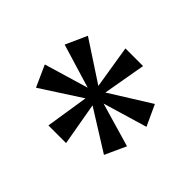

<svg xmlns="http://www.w3.org/2000/svg" viewBox="-92 -907 677 677"><g transform="rotate(45 247.0 -568.0)"><path d="M201 -376 226 -536 76 -439 40 -519 205 -568 40 -618 76 -698 227 -599 201 -760H289L261 -600L413 -695L449 -617L284 -568L449 -520L413 -441L261 -536L289 -376Z"/></g></svg>

Font: Noto Serif Khojki Medium
Style: Regular
Weight: 500
Version: Version 2.003